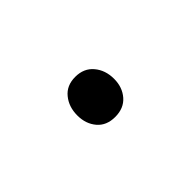

<svg xmlns="http://www.w3.org/2000/svg" viewBox="-24 -489 276 276"><g transform="rotate(-45 114.0 -351.0)"><path d="M75.2 -350.1Q75.2 -367.7 85 -379.6Q94.7 -391.6 112.3 -391.6Q129.9 -391.6 139.9 -379.6Q149.9 -367.7 149.9 -350.1Q149.9 -333 139.9 -321.5Q129.9 -310.1 112.3 -310.1Q94.7 -310.1 85 -321.5Q75.2 -333 75.2 -350.1Z"/></g></svg>

Font: TypoPRO Roboto
Style: Regular
Weight: 300
Designer: Google
Version: Version 2.136; 2016